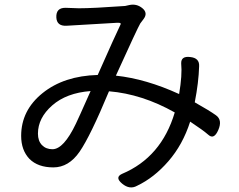

<svg xmlns="http://www.w3.org/2000/svg" viewBox="-20 -766 1040 835"><path d="M504 -659Q509 -668 490 -667L269 -654Q227 -652 225 -690Q223 -733 266 -732L323 -730Q384 -730 524 -740L542 -744Q574 -751 599 -730.5Q624 -710 605 -684L590 -664Q578 -644 484 -437Q615 -423 759 -357Q773 -440 768 -490Q767 -523 807 -518Q848 -514 846 -478Q844 -408 827 -321Q891 -285 919.5 -264.5Q948 -244 929.5 -201Q911 -158 887 -179Q863 -200 807 -237Q775 -137 712.5 -65Q650 7 576 42Q544 60 511 32.5Q478 5 511 -10Q682 -82 740 -277Q598 -357 454 -369Q373 -174 326 -106Q279 -38 212 -38Q145 -38 108 -75Q72 -113 72 -175Q72 -286 165 -361Q258 -436 405 -440Q483 -616 504 -659ZM145 -185Q145 -153 162.5 -135Q180 -117 208 -117Q257 -117 310 -228Q322 -255 330 -271.5Q338 -288 353 -323L374 -370Q269 -362 207 -307.5Q145 -253 145 -185Z"/></svg>

Font: Raw Maruko Gothic CJK TC
Style: Regular
Weight: 400
Version: Version 1.001